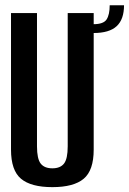

<svg xmlns="http://www.w3.org/2000/svg" viewBox="-20 -726 504 750"><path d="M184.5 5Q101 5 62 -27.8Q23 -60.5 23 -141.5V-675H124.5V-154.5Q124.5 -105.5 139 -87Q153.5 -68.5 184.5 -68.5Q215.5 -68.5 230 -87Q244.5 -105.5 244.5 -154.5V-675H346V-141.5Q346 -60.5 307 -27.8Q268 5 184.5 5ZM345 -631.5Q384.5 -631.5 396.5 -650.2Q408.5 -669 408.5 -705.5H464.5Q464.5 -650.5 435.8 -623.8Q407 -597 345 -597Z"/></svg>

Font: Anybody Condensed Medium
Style: Regular
Weight: 500
Width: 3
Designer: Tyler Finck
Foundry: Etcetera Type Company
Version: Version 1.010; ttfautohint (v1.8.3) -l 8 -r 50 -G 200 -x 14 